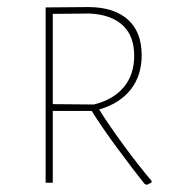

<svg xmlns="http://www.w3.org/2000/svg" viewBox="-20 -512 506 538"><path d="M257.8 -205.1Q288.1 -157.2 327.6 -103.5Q366.2 -50.8 404.8 -4.9V-1Q403.3 0 401.4 1Q399.4 2 397.9 2.7Q396.5 3.4 394.5 4.4Q392.6 5.4 391.1 5.9L384.8 2.9Q357.9 -30.3 308.1 -97.7Q270 -148.9 236.8 -201.2H127.9V0H107.9V-491.2L227.1 -492.2Q298.8 -492.2 337.9 -457.5Q377 -422.9 377 -356.9Q377 -300.8 346.7 -261.7Q315.9 -222.2 257.8 -205.1ZM243.2 -219.2Q297.9 -232.9 327.1 -268.1Q356 -302.7 356 -356Q356 -411.1 324.2 -440.9Q291.5 -471.2 231 -474.1L127.9 -473.1V-220.2Z"/></svg>

Font: Datalegreya
Style: Gradient
Weight: 400
Designer: Figs Lab
Foundry: Figs Lab
Version: Version 1.002;PS 001.002;hotconv 1.0.70;makeotf.lib2.5.58329